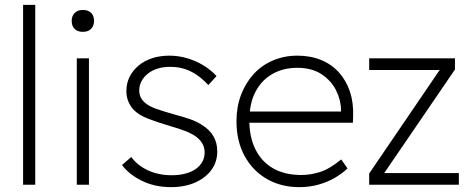

<svg xmlns="http://www.w3.org/2000/svg" viewBox="-20 -760 1946 790"><path d="M75 0V-740H125V0Z M296 0V-520H346V0ZM275 -674Q275 -694 287 -706.5Q299 -719 321 -719Q343 -719 355 -707Q367 -695 367 -674Q367 -654 355 -641.5Q343 -629 321 -629Q299 -629 287 -641Q275 -653 275 -674Z M482 -81 520 -114Q547 -78 590 -58.5Q633 -39 687 -39Q717 -39 742 -45.5Q767 -52 784.5 -64Q802 -76 812 -93.5Q822 -111 822 -133Q822 -172 785 -199Q768 -211 742 -221Q716 -231 681 -241Q628 -257 591 -271Q554 -285 532 -306Q516 -323 508 -342.5Q500 -362 500 -385Q500 -417 513 -443.5Q526 -470 550 -490Q574 -510 606 -520.5Q638 -531 677 -531Q714 -531 750 -520.5Q786 -510 817 -491Q848 -472 871 -447L837 -410Q817 -432 793.5 -449Q770 -466 742 -475.5Q714 -485 680 -485Q653 -485 629.5 -478Q606 -471 589 -457.5Q572 -444 562.5 -426.5Q553 -409 553 -388Q553 -372 559 -359.5Q565 -347 578 -336Q595 -322 623.5 -312Q652 -302 694 -290Q732 -280 761 -270Q790 -260 811 -246Q843 -226 858.5 -199Q874 -172 874 -137Q874 -94 850 -61Q826 -28 783 -9Q740 10 684 10Q616 10 563 -16.5Q510 -43 482 -81Z M953 -261Q953 -320 971.5 -369Q990 -418 1023 -454.5Q1056 -491 1102.5 -511Q1149 -531 1204 -531Q1258 -531 1301.5 -513Q1345 -495 1375 -461.5Q1405 -428 1420 -382.5Q1435 -337 1433 -282L1432 -255H990V-301H1405L1383 -283V-307Q1383 -347 1363.5 -387Q1344 -427 1304 -454Q1264 -481 1203 -481Q1146 -481 1101.5 -456Q1057 -431 1031.5 -383Q1006 -335 1006 -264Q1006 -196 1031 -145.5Q1056 -95 1103.5 -67.5Q1151 -40 1220 -40Q1257 -40 1296 -52Q1335 -64 1384 -104L1410 -67Q1388 -46 1358 -28.5Q1328 -11 1291 -0.5Q1254 10 1211 10Q1136 10 1077.5 -24Q1019 -58 986 -119Q953 -180 953 -261Z M1499 0V-46L1789 -472H1499V-520H1852V-474L1561 -48H1868V0Z"/></svg>

Font: Mach ExtraLight
Style: Regular
Weight: 250
Version: Version 1.002